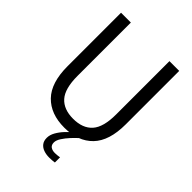

<svg xmlns="http://www.w3.org/2000/svg" viewBox="-267 -857 1182 1182"><g transform="rotate(45 324.0 -266.0)"><path d="M434.5 157.5V202.5Q425 204 412.5 205Q400 206 388 206Q361.5 206 339.5 198.2Q317.5 190.5 304.5 173.8Q291.5 157 291.5 130.5Q291.5 105 306.2 78.8Q321 52.5 343 29Q365 5.5 385.5 -10H434.5Q416.5 6 395 29.2Q373.5 52.5 358 76.5Q342.5 100.5 342.5 119.5Q342.5 141.5 356.5 151.5Q370.5 161.5 393.5 161.5Q403.5 161.5 414.8 160.2Q426 159 434.5 157.5ZM577 -272Q577 -128.5 510 -59.2Q443 10 323.5 10Q204.5 10 137.5 -59.2Q70.5 -128.5 70.5 -272Q70.5 -294 70.5 -318.8Q70.5 -343.5 70.5 -371V-737.5H156V-363.5Q156 -337.5 156 -315Q156 -292.5 156 -273.5Q156 -162.5 198.5 -114.8Q241 -67 323.5 -67Q406.5 -67 449.2 -114.8Q492 -162.5 492 -273.5V-737.5H577Z"/></g></svg>

Font: Epilogue
Style: Regular
Weight: 400
Designer: Tyler Finck
Foundry: Etcetera Type Co
Version: Version 2.112